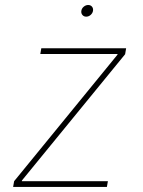

<svg xmlns="http://www.w3.org/2000/svg" viewBox="-20 -736 563 756"><path d="M31.7 0 35.6 -22.5 442.4 -520.5 442.9 -523.4H138.7L142.6 -545.9H476.6L472.7 -522.5L66.4 -25.4L65.9 -22.5H404.8L400.9 0ZM319.3 -670.4Q310.1 -670.4 304.4 -677.2Q298.8 -684.1 300.3 -693.4Q301.8 -703.1 309.8 -709.7Q317.9 -716.3 327.1 -716.3Q336.9 -716.3 342.3 -709.7Q347.7 -703.1 346.2 -693.4Q344.7 -684.1 336.9 -677.2Q329.1 -670.4 319.3 -670.4Z"/></svg>

Font: Inter Thin
Style: Italic
Weight: 250
Italic angle: -9.3988°
Designer: Rasmus Andersson
Foundry: rsms
Version: Version 4.001;git-66647c0bb